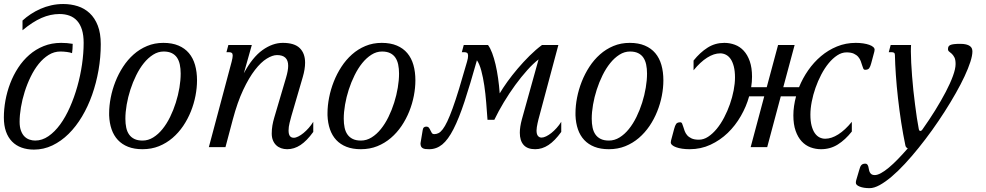

<svg xmlns="http://www.w3.org/2000/svg" viewBox="-22 -747 5006 975"><path d="M92.3 -593.3V-642.6Q111.3 -660.2 134.3 -675.3Q157.2 -690.4 183.1 -701.9Q209 -713.4 238.3 -720Q267.6 -726.6 299.3 -726.6Q337.9 -726.6 372.6 -715.6Q407.2 -704.6 433.3 -680.2Q459.5 -655.8 474.6 -616.9Q489.7 -578.1 489.7 -522.5Q489.7 -456.1 478.3 -390.6Q466.8 -325.2 445.8 -265.6Q424.8 -206.1 394.5 -155.3Q364.3 -104.5 326.4 -67.1Q288.6 -29.8 244.1 -8.5Q199.7 12.7 150.4 12.7Q115.7 12.7 87.4 2.4Q59.1 -7.8 39.1 -28.3Q19 -48.8 8.3 -79.3Q-2.4 -109.9 -2.4 -150.4Q-2.4 -192.4 5.6 -236.8Q13.7 -281.2 29.8 -323.5Q45.9 -365.7 70.3 -403.1Q94.7 -440.4 127 -468.5Q159.2 -496.6 199.7 -512.9Q240.2 -529.3 288.6 -529.3Q304.2 -529.3 317.9 -528.1Q331.5 -526.9 347.2 -524.4Q347.2 -509.3 346.2 -498.3Q345.2 -487.3 343.8 -477.1Q334.5 -481 317.1 -483.2Q299.8 -485.4 284.7 -485.4Q252.9 -485.4 225.3 -468.3Q197.8 -451.2 174.8 -422.9Q151.9 -394.5 133.8 -357.4Q115.7 -320.3 103.3 -280.8Q90.8 -241.2 84.2 -201.7Q77.6 -162.1 77.6 -128.4Q77.6 -101.6 84.5 -83.3Q91.3 -64.9 102.3 -54Q113.3 -43 127.7 -38.1Q142.1 -33.2 156.7 -33.2Q191.9 -33.2 224.1 -55.4Q256.3 -77.6 283.7 -115.2Q311 -152.8 333 -202.6Q355 -252.4 370.6 -307.6Q386.2 -362.8 394.5 -419.9Q402.8 -477.1 402.8 -529.3Q402.8 -567.9 394.3 -595.7Q385.7 -623.5 369.6 -641.4Q353.5 -659.2 330.8 -667.5Q308.1 -675.8 280.3 -675.8Q234.4 -675.8 189 -656Q143.6 -636.2 92.3 -593.3Z M532.2 -172.4Q532.2 -210 540.3 -251.2Q548.3 -292.5 564 -332.3Q579.6 -372.1 602.8 -407.7Q626 -443.4 656.5 -470.5Q687 -497.6 724.9 -513.4Q762.7 -529.3 807.6 -529.3Q852.1 -529.3 884.3 -515.6Q916.5 -502 937.5 -477.1Q958.5 -452.1 968.5 -417Q978.5 -381.8 978.5 -338.9Q978.5 -301.3 970.7 -260.7Q962.9 -220.2 947.3 -181.2Q931.6 -142.1 908.2 -107.4Q884.8 -72.8 854 -46.4Q823.2 -20 785.2 -4.6Q747.1 10.7 701.7 10.7Q659.7 10.7 628.7 -1.5Q597.7 -13.7 576.7 -36.1Q555.7 -58.6 544.7 -90.3Q533.7 -122.1 532.2 -161.1ZM809.1 -485.4Q780.8 -485.4 755.4 -469.2Q730 -453.1 708.5 -426.5Q687 -399.9 669.7 -364.7Q652.3 -329.6 640.1 -291.7Q627.9 -253.9 621.3 -215.6Q614.7 -177.2 614.7 -144Q614.7 -119.1 619.1 -98.6Q623.5 -78.1 633.8 -63.7Q644 -49.3 660.6 -41.3Q677.2 -33.2 702.1 -33.2Q730.5 -33.2 756.1 -49.1Q781.7 -64.9 803.2 -91.6Q824.7 -118.2 841.8 -153.1Q858.9 -188 870.8 -225.8Q882.8 -263.7 889.2 -301.8Q895.5 -339.8 895.5 -373.5Q895.5 -398.4 891.1 -419.2Q886.7 -439.9 876.7 -454.6Q866.7 -469.2 850.1 -477.3Q833.5 -485.4 809.1 -485.4Z M1154.3 -433.6Q1156.7 -443.8 1158.2 -451.4Q1159.7 -459 1159.7 -464.4Q1159.7 -474.6 1155 -478.3Q1150.4 -481.9 1141.6 -481.9H1127.9L1137.7 -518.6H1256.8L1216.3 -375Q1259.8 -456.1 1311 -492.7Q1362.3 -529.3 1414.1 -529.3Q1473.1 -529.3 1500.2 -502.7Q1527.3 -476.1 1527.3 -428.7Q1527.3 -396 1515.6 -356L1457.5 -157.2Q1453.6 -143.1 1448.5 -122.8Q1443.4 -102.5 1443.4 -84.5Q1443.4 -64.9 1450.2 -56.2Q1457 -47.4 1469.7 -47.4Q1480 -47.4 1492.9 -54Q1505.9 -60.5 1519.3 -71.5Q1532.7 -82.5 1545.7 -97.2Q1558.6 -111.8 1568.8 -128.4V-77.1Q1536.1 -31.7 1503.9 -10.5Q1471.7 10.7 1436.5 10.7Q1419.9 10.7 1405.5 5.6Q1391.1 0.5 1380.6 -9.5Q1370.1 -19.5 1364 -34.4Q1357.9 -49.3 1357.9 -68.8Q1357.9 -89.8 1361.3 -109.9Q1364.7 -129.9 1370.6 -149.4L1430.7 -353Q1436 -371.1 1438.7 -386Q1441.4 -400.9 1441.4 -413.1Q1441.4 -467.3 1384.8 -467.3Q1361.8 -467.3 1332.5 -449.2Q1303.2 -431.2 1272.7 -391.8Q1242.2 -352.5 1212.9 -290.3Q1183.6 -228 1160.2 -140.1L1123 0H1038.6Z M1641.1 -172.4Q1641.1 -210 1649.2 -251.2Q1657.2 -292.5 1672.9 -332.3Q1688.5 -372.1 1711.7 -407.7Q1734.9 -443.4 1765.4 -470.5Q1795.9 -497.6 1833.7 -513.4Q1871.6 -529.3 1916.5 -529.3Q1960.9 -529.3 1993.2 -515.6Q2025.4 -502 2046.4 -477.1Q2067.4 -452.1 2077.4 -417Q2087.4 -381.8 2087.4 -338.9Q2087.4 -301.3 2079.6 -260.7Q2071.8 -220.2 2056.2 -181.2Q2040.5 -142.1 2017.1 -107.4Q1993.7 -72.8 1962.9 -46.4Q1932.1 -20 1894 -4.6Q1856 10.7 1810.5 10.7Q1768.6 10.7 1737.5 -1.5Q1706.5 -13.7 1685.5 -36.1Q1664.6 -58.6 1653.6 -90.3Q1642.6 -122.1 1641.1 -161.1ZM1918 -485.4Q1889.6 -485.4 1864.3 -469.2Q1838.9 -453.1 1817.4 -426.5Q1795.9 -399.9 1778.6 -364.7Q1761.2 -329.6 1749 -291.7Q1736.8 -253.9 1730.2 -215.6Q1723.6 -177.2 1723.6 -144Q1723.6 -119.1 1728 -98.6Q1732.4 -78.1 1742.7 -63.7Q1752.9 -49.3 1769.5 -41.3Q1786.1 -33.2 1811 -33.2Q1839.4 -33.2 1865 -49.1Q1890.6 -64.9 1912.1 -91.6Q1933.6 -118.2 1950.7 -153.1Q1967.8 -188 1979.7 -225.8Q1991.7 -263.7 1998 -301.8Q2004.4 -339.8 2004.4 -373.5Q2004.4 -398.4 2000 -419.2Q1995.6 -439.9 1985.6 -454.6Q1975.6 -469.2 1959 -477.3Q1942.4 -485.4 1918 -485.4Z M2399.9 -440.9Q2365.2 -317.4 2336.9 -231.4Q2308.6 -145.5 2281 -91.6Q2253.4 -37.6 2223.9 -13.4Q2194.3 10.7 2157.7 10.7Q2147 10.7 2138.7 9.8Q2130.4 8.8 2124.8 5.6Q2119.1 2.4 2116.2 -3.4Q2113.3 -9.3 2113.3 -19L2124.5 -86.4Q2126 -96.2 2130.6 -100.1Q2135.3 -104 2142.1 -104Q2151.9 -104 2156.2 -98.1Q2160.6 -92.3 2163.8 -85Q2167 -77.6 2170.9 -71.8Q2174.8 -65.9 2183.6 -65.9Q2194.3 -65.9 2204.8 -71Q2215.3 -76.2 2226.3 -90.6Q2237.3 -105 2249.5 -130.6Q2261.7 -156.2 2276.6 -197.3Q2291.5 -238.3 2309.3 -296.4Q2327.1 -354.5 2349.6 -433.6Q2352.5 -443.4 2353.8 -450.9Q2355 -458.5 2355 -463.9Q2355 -474.6 2350.1 -478.3Q2345.2 -481.9 2336.4 -481.9H2323.2L2333 -518.6H2456.1Q2467.8 -502.9 2477.3 -477.5Q2486.8 -452.1 2494.4 -419.9Q2502 -387.7 2507.3 -350.1Q2512.7 -312.5 2515.6 -272.9Q2530.8 -298.8 2554.4 -331.8Q2578.1 -364.7 2606.7 -398.4Q2635.3 -432.1 2667 -463.6Q2698.7 -495.1 2730.5 -518.6H2813.5L2716.8 -157.2Q2714.8 -150.4 2712.4 -140.9Q2710 -131.3 2707.8 -121.3Q2705.6 -111.3 2704.1 -101.6Q2702.6 -91.8 2702.6 -84.5Q2702.6 -65.4 2709.7 -56.9Q2716.8 -48.3 2728 -48.3Q2738.3 -48.3 2751.5 -54.7Q2764.6 -61 2778.1 -71.8Q2791.5 -82.5 2804.7 -97.2Q2817.9 -111.8 2828.1 -128.4V-77.1Q2795.4 -31.7 2763.2 -10.5Q2731 10.7 2695.8 10.7Q2656.2 10.7 2637 -11Q2617.7 -32.7 2617.7 -72.8Q2617.7 -102.1 2627.9 -140.1L2712.9 -445.3Q2686.5 -425.3 2655.8 -391.1Q2625 -356.9 2594.5 -315.2Q2564 -273.4 2536.4 -227.5Q2508.8 -181.6 2488.3 -138.7H2453.6Q2450.7 -181.2 2447 -226.3Q2443.4 -271.5 2437.3 -312.7Q2431.2 -354 2422.1 -387.9Q2413.1 -421.9 2399.9 -440.9Z M2900.4 -172.4Q2900.4 -210 2908.4 -251.2Q2916.5 -292.5 2932.1 -332.3Q2947.8 -372.1 2970.9 -407.7Q2994.1 -443.4 3024.7 -470.5Q3055.2 -497.6 3093 -513.4Q3130.9 -529.3 3175.8 -529.3Q3220.2 -529.3 3252.4 -515.6Q3284.7 -502 3305.7 -477.1Q3326.7 -452.1 3336.7 -417Q3346.7 -381.8 3346.7 -338.9Q3346.7 -301.3 3338.9 -260.7Q3331.1 -220.2 3315.4 -181.2Q3299.8 -142.1 3276.4 -107.4Q3252.9 -72.8 3222.2 -46.4Q3191.4 -20 3153.3 -4.6Q3115.2 10.7 3069.8 10.7Q3027.8 10.7 2996.8 -1.5Q2965.8 -13.7 2944.8 -36.1Q2923.8 -58.6 2912.8 -90.3Q2901.9 -122.1 2900.4 -161.1ZM3177.2 -485.4Q3148.9 -485.4 3123.5 -469.2Q3098.1 -453.1 3076.7 -426.5Q3055.2 -399.9 3037.8 -364.7Q3020.5 -329.6 3008.3 -291.7Q2996.1 -253.9 2989.5 -215.6Q2982.9 -177.2 2982.9 -144Q2982.9 -119.1 2987.3 -98.6Q2991.7 -78.1 3002 -63.7Q3012.2 -49.3 3028.8 -41.3Q3045.4 -33.2 3070.3 -33.2Q3098.6 -33.2 3124.3 -49.1Q3149.9 -64.9 3171.4 -91.6Q3192.9 -118.2 3210 -153.1Q3227.1 -188 3239 -225.8Q3251 -263.7 3257.3 -301.8Q3263.7 -339.8 3263.7 -373.5Q3263.7 -398.4 3259.3 -419.2Q3254.9 -439.9 3244.9 -454.6Q3234.9 -469.2 3218.3 -477.3Q3201.7 -485.4 3177.2 -485.4Z M3500 -390.1V-439.5Q3533.2 -481 3571.3 -505.1Q3609.4 -529.3 3656.2 -529.3Q3684.1 -529.3 3709.7 -519.8Q3735.4 -510.3 3754.6 -489.5Q3773.9 -468.8 3785.4 -436Q3796.9 -403.3 3796.9 -357.4Q3796.9 -331.1 3792.5 -304.2H3871.6L3929.2 -518.6H4013.2L3955.6 -304.2H4035.6Q4053.7 -349.1 4082 -389.9Q4110.4 -430.7 4147 -461.7Q4183.6 -492.7 4228.3 -511Q4272.9 -529.3 4323.7 -529.3Q4344.2 -529.3 4361.8 -526.6Q4379.4 -523.9 4392.3 -519.3Q4405.3 -514.6 4412.4 -508.3Q4419.4 -502 4419.4 -494.6Q4419.4 -489.7 4418 -484.9L4402.3 -426.3Q4397.9 -409.2 4392.1 -400.9Q4386.2 -392.6 4371.1 -392.6Q4364.7 -392.6 4361.8 -399.2Q4358.9 -405.8 4356 -415.5Q4353 -425.3 4348.9 -436.8Q4344.7 -448.2 4336.4 -458Q4328.1 -467.8 4314 -474.4Q4299.8 -481 4276.9 -481Q4252.4 -481 4229.5 -465.8Q4206.5 -450.7 4186 -425.8Q4165.5 -400.9 4148.4 -368.2Q4131.3 -335.4 4119.1 -300.5Q4106.9 -265.6 4100.1 -230.5Q4093.3 -195.3 4093.3 -165Q4093.3 -131.8 4099.4 -108.6Q4105.5 -85.4 4115.7 -70.8Q4126 -56.2 4139.6 -49.3Q4153.3 -42.5 4168.5 -42.5Q4200.2 -42.5 4234.9 -64.5Q4269.5 -86.4 4303.7 -128.4V-79.1Q4270.5 -37.1 4232.4 -13.2Q4194.3 10.7 4147.5 10.7Q4119.6 10.7 4094 1.2Q4068.4 -8.3 4049.1 -29.1Q4029.8 -49.8 4018.3 -82.5Q4006.8 -115.2 4006.8 -161.1Q4006.8 -184.6 4010.3 -208.7Q4013.7 -232.9 4020.5 -257.8H3942.9L3874 0H3790L3858.9 -257.8H3782.2Q3768.1 -206.5 3740.2 -158Q3712.4 -109.4 3673.6 -72Q3634.8 -34.7 3585.9 -12Q3537.1 10.7 3480 10.7Q3459.5 10.7 3441.9 8.1Q3424.3 5.4 3411.4 0.7Q3398.4 -3.9 3391.4 -10.3Q3384.3 -16.6 3384.3 -23.9Q3384.3 -28.3 3385.7 -33.7L3401.4 -92.3Q3405.8 -109.4 3411.6 -117.7Q3417.5 -126 3432.6 -126Q3439 -126 3441.9 -119.4Q3444.8 -112.8 3447.8 -103Q3450.7 -93.3 3454.8 -81.8Q3459 -70.3 3467.3 -60.5Q3475.6 -50.8 3489.7 -44.2Q3503.9 -37.6 3526.9 -37.6Q3551.3 -37.6 3574.2 -52.7Q3597.2 -67.9 3617.7 -92.8Q3638.2 -117.7 3655.3 -150.4Q3672.4 -183.1 3684.6 -218Q3696.8 -252.9 3703.6 -288.1Q3710.4 -323.2 3710.4 -353.5Q3710.4 -386.2 3704.3 -409.7Q3698.2 -433.1 3688 -447.8Q3677.7 -462.4 3664.1 -469.2Q3650.4 -476.1 3635.3 -476.1Q3603.5 -476.1 3568.8 -454.1Q3534.2 -432.1 3500 -390.1Z M4491.2 -481.9 4501 -518.6H4604.5Q4604 -511.7 4603.8 -503.7Q4603.5 -495.6 4603.5 -486.3Q4603.5 -460.9 4605.2 -428.7Q4606.9 -396.5 4609.6 -360.8Q4612.3 -325.2 4616.2 -288.1Q4620.1 -251 4624.8 -215.6Q4629.4 -180.2 4634 -148.4Q4638.7 -116.7 4643.6 -92.3Q4645.5 -82 4651.4 -82Q4657.7 -82 4663.1 -90.8Q4696.8 -138.2 4727.1 -187Q4757.3 -235.8 4780.5 -280Q4803.7 -324.2 4817.1 -361.1Q4830.6 -397.9 4830.6 -421.9Q4830.6 -444.3 4824.5 -455.8Q4818.4 -467.3 4811.3 -473.9Q4804.2 -480.5 4798.1 -484.9Q4792 -489.3 4792 -497.6Q4792 -504.9 4794.4 -510Q4796.9 -515.1 4803.7 -518.3Q4810.5 -521.5 4822.8 -522.9Q4835 -524.4 4854 -524.4Q4871.6 -524.4 4883.5 -521.5Q4895.5 -518.6 4902.8 -513.4Q4910.2 -508.3 4913.1 -501.2Q4916 -494.1 4916 -485.8Q4916 -464.8 4905.5 -432.4Q4895 -399.9 4876.2 -359.6Q4857.4 -319.3 4831.5 -273.7Q4805.7 -228 4775.4 -180.7Q4745.1 -133.3 4711.2 -85.9Q4677.2 -38.6 4642.3 4.6Q4607.4 47.9 4572.8 85.2Q4538.1 122.6 4505.9 149.9Q4473.6 177.2 4445.1 192.9Q4416.5 208.5 4394 208.5Q4363.8 208.5 4344 200.7Q4324.2 192.9 4324.2 181.6Q4324.2 179.2 4324.5 175.3Q4324.7 171.4 4325.7 168.9L4340.8 117.7Q4343.3 109.4 4345.5 103Q4347.7 96.7 4351.1 92.5Q4354.5 88.4 4359.4 86.2Q4364.3 84 4372.1 84Q4378.9 84 4382.3 88.4Q4385.7 92.8 4387.5 99.1Q4389.2 105.5 4390.4 113Q4391.6 120.6 4394.5 127Q4397.5 133.3 4403.3 137.7Q4409.2 142.1 4419.9 142.1Q4433.6 142.1 4451.9 132.1Q4470.2 122.1 4491.9 104Q4513.7 85.9 4537.8 61Q4562 36.1 4587.9 6.3Q4584.5 5.4 4580.6 1.5Q4576.7 -2.4 4575.7 -8.3Q4564 -64 4554.4 -125.7Q4544.9 -187.5 4538.1 -248.5Q4531.2 -309.6 4527.3 -366Q4523.4 -422.4 4522.5 -467.3Q4522.5 -475.6 4518.3 -478.8Q4514.2 -481.9 4506.8 -481.9Z"/></svg>

Font: Arian AMU Serif
Style: Italic
Weight: 400
Italic angle: -15°
Designer: Ruben Hakobyan (Tarumian)
Foundry: Ruben Hakobyan (Tarumian)
Version: Version 1.002